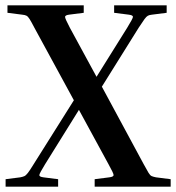

<svg xmlns="http://www.w3.org/2000/svg" viewBox="-20 -700 661 720"><path d="M198 -28V0H1V-28L56 -35Q66 -37 71.5 -39.5Q77 -42 84.5 -51.5Q92 -61 106 -84L257 -324L109 -596Q97 -619 91 -628.5Q85 -638 79.5 -641Q74 -644 63 -645L8 -652V-680H294V-652L239 -645Q224 -643 224 -636.5Q224 -630 242 -596L342 -412L457 -596Q478 -630 478.5 -636.5Q479 -643 463 -645L408 -652V-680H605V-652L550 -645Q540 -644 534.5 -641Q529 -638 522 -628.5Q515 -619 500 -596L362 -375L519 -84Q531 -62 537 -52Q543 -42 549 -39.5Q555 -37 565 -35L620 -28V0H335V-28L390 -35Q406 -37 406 -43.5Q406 -50 387 -84L276 -288L149 -84Q128 -50 127.5 -43.5Q127 -37 143 -35Z"/></svg>

Font: Inria Serif
Style: Bold
Weight: 700
Designer: Black Foundry Team
Foundry: Black Foundry
Version: Version 1.000; ttfautohint (v1.8.3)